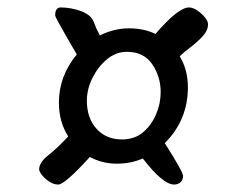

<svg xmlns="http://www.w3.org/2000/svg" viewBox="-20 -541 640 515"><path d="M136 -46Q124 -46 112 -54Q100 -62 92.5 -71.5Q85 -81 85 -87Q85 -105 109.5 -124.5Q134 -144 163 -175Q138 -214 138 -266Q138 -337 186 -395Q183 -400 174 -415.5Q165 -431 154.5 -449.5Q144 -468 136 -482.5Q128 -497 128 -500Q128 -521 143 -521Q170 -521 198 -511Q215 -504 222.5 -496Q230 -488 234 -476Q238 -464 248 -446Q286 -465 326 -465Q366 -465 397 -450Q458 -521 487 -521Q497 -521 509 -513Q521 -505 529.5 -494.5Q538 -484 538 -476Q538 -459 523 -443Q508 -427 490 -413.5Q472 -400 462 -390Q484 -354 484 -307Q484 -219 422 -157Q471 -80 471 -69Q471 -58 464 -52Q457 -46 447 -46Q417 -46 363 -116Q332 -102 293 -102Q254 -102 221 -120Q154 -46 136 -46ZM307 -167Q341 -167 363.5 -186Q386 -205 398.5 -234Q411 -263 411 -294Q411 -335 388.5 -368.5Q366 -402 320 -402Q291 -402 267 -382Q243 -362 228 -332Q213 -302 213 -271Q213 -224 239 -195.5Q265 -167 307 -167Z"/></svg>

Font: Solitreo
Style: Regular
Weight: 400
Designer: Nathan Gross, Bryan Kirschen, Binghamton University
Foundry: Eli Heuer
Version: Version 1.100; ttfautohint (v1.8.4.7-5d5b)